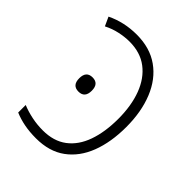

<svg xmlns="http://www.w3.org/2000/svg" viewBox="-205 -844 974 974"><g transform="rotate(45 281.5 -357.0)"><path d="M218 10Q172 10 133.5 2.5Q95 -5 62 -19V-73Q96 -59 135 -51Q174 -43 214 -43Q292 -43 343 -81.5Q394 -120 419 -190.5Q444 -261 444 -355Q444 -450 417 -521.5Q390 -593 337.5 -633Q285 -673 207 -673Q174 -673 136.5 -665Q99 -657 64 -639L42 -687Q118 -724 208 -724Q303 -724 368.5 -677.5Q434 -631 468 -547.5Q502 -464 502 -355Q502 -246 470.5 -164Q439 -82 376 -36Q313 10 218 10ZM203 -310Q158 -310 158 -361Q158 -412 203 -412Q248 -412 248 -361Q248 -310 203 -310Z"/></g></svg>

Font: Noto Sans Mono SemiCondensed Light
Style: Regular
Weight: 300
Width: 4
Designer: Monotype Design Team
Foundry: Monotype Imaging Inc.
Version: Version 2.014; ttfautohint (v1.8.4.7-5d5b)